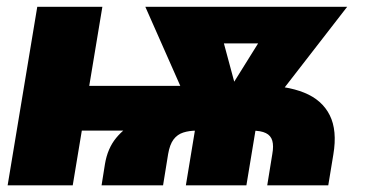

<svg xmlns="http://www.w3.org/2000/svg" viewBox="-20 -556 1102 576"><path d="M284.7 0 294.9 -64Q302.7 -110.8 328.4 -142.1Q354 -173.3 392.1 -192.4Q430.2 -211.4 476.1 -221.2Q522 -231 570.8 -234.1Q619.6 -237.3 666.5 -237.3L757.8 -299.8Q838.4 -299.8 892.3 -278.1Q946.3 -256.3 969.2 -210.4Q992.2 -164.6 980 -92.3L964.8 0H781.7L796.9 -93.8Q801.3 -118.2 796.9 -133.8Q792.5 -149.4 777.6 -156.7Q762.7 -164.1 735.4 -164.1H570.3Q547.4 -164.1 529.8 -158.4Q512.2 -152.8 500.7 -137.7Q489.3 -122.6 484.4 -93.8L469.2 0ZM2.9 0 91.8 -535.6H287.1L198.2 0ZM101.6 -164.1 124 -298.3H595.2L573.2 -164.1ZM537.6 0 574.2 -221.7H755.9L719.2 0ZM578.1 -168.9 416 -535.6H622.1L701.2 -242.2L671.9 -168.9ZM643.6 -168.9 641.6 -245.1 822.8 -535.6H1021.5L737.3 -168.9ZM507.3 -425.8 525.4 -535.6H928.7L910.6 -425.8Z"/></svg>

Font: Inter 20pt Black
Style: Italic
Weight: 900
Italic angle: -9.3988°
Version: Version 4.001;git-66647c0bb